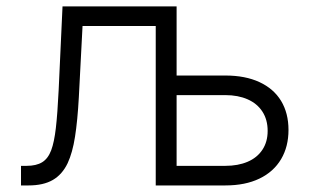

<svg xmlns="http://www.w3.org/2000/svg" viewBox="-20 -565 954 585"><path d="M136 -107.2Q145.2 -131.7 150.2 -175.1Q155.2 -218.4 158.7 -290.1L170.5 -545.5H518.1V-334.9H666.5Q727.3 -334.9 770.6 -314.8Q813.9 -294.7 836.5 -257.5Q859 -220.2 859 -169Q859 -118.3 836.6 -80.3Q813.6 -41.5 770.4 -20.8Q727.3 0 666.5 0H454.5V-485.8H231.5L220.2 -268.8Q216.3 -197.4 208.6 -148.6Q201 -99.8 186.1 -67.8Q169.7 -33.4 141 -16.7Q112.2 0 66.8 0H44V-59.7H61.1Q90.6 -59.7 108.5 -70.7Q126.4 -81.7 136 -107.2ZM666.5 -59.7Q705.3 -59.7 734.4 -72.1Q763.5 -84.5 779.5 -108.7Q795.5 -132.8 795.5 -166.2Q795.5 -200.3 779.5 -225Q763.5 -249.6 734.4 -262.4Q705.3 -275.2 666.5 -275.2H518.1V-59.7Z"/></svg>

Font: DeltaSans Light
Style: Regular
Weight: 300
Designer: Rasmus Andersson
Foundry: rsms
Version: Version 3.012